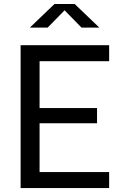

<svg xmlns="http://www.w3.org/2000/svg" viewBox="-20 -961 660 981"><path d="M85.3 0V-730H182.2V0ZM537.7 0H140.5V-81.8H537.7ZM475.8 -331.2H145.5V-409H475.8ZM140.5 -648.2V-730H537.7V-648.2ZM258.5 -940.7H361.5L487.5 -820H396.5L296.7 -922H323.3L223.5 -820H132.5Z"/></svg>

Font: Monaspace Neon Var ExtraLight
Style: Regular
Weight: 200
Designer: Riley Cran and the Lettermatic Team
Version: Version 1.200 (Monaspace Neon Var)